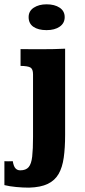

<svg xmlns="http://www.w3.org/2000/svg" viewBox="-61 -672 395 894"><path d="M155.8 -531.7Q117.2 -531.7 94.7 -547.1Q72.3 -562.5 72.3 -592.3Q72.3 -620.6 96.2 -636.2Q120.1 -651.9 155.8 -651.9Q193.4 -651.9 216.8 -636.2Q240.2 -620.6 240.2 -592.3Q240.2 -564 217 -547.9Q193.8 -531.7 155.8 -531.7ZM74.2 201.7Q44.4 201.7 13.9 198.7Q-16.6 195.8 -40.5 189.9V78.6Q-36.6 79.1 -23.7 79.1Q-10.7 79.1 -1.5 78.6Q2.4 102.5 11 111.8Q19.5 121.1 33.2 121.1Q59.6 121.1 72.3 106.2Q85 91.3 88.9 57.1Q92.8 22.9 92.8 -34.2V-325.7Q92.8 -350.1 81.1 -357.4Q69.3 -364.7 34.7 -365.2Q34.7 -385.3 34.7 -404.5Q34.7 -423.8 34.7 -443.4Q63.5 -442.9 88.6 -442.9Q113.8 -442.9 138.2 -442.9Q163.6 -442.9 189.5 -443.4Q215.3 -443.8 242.2 -445.3V-43.5Q242.2 16.6 235.8 61.8Q229.5 106.9 212.2 137.5Q194.8 168 161.6 184.1Q128.4 200.2 74.2 201.7Z"/></svg>

Font: Kameron
Style: Regular
Weight: 400
Designer: Vernon Adams
Foundry: Vernon Adams
Version: Version 1.100